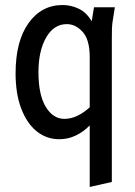

<svg xmlns="http://www.w3.org/2000/svg" viewBox="-20 -544 538 764"><path d="M42 -252Q42 -380 93.5 -452Q145 -524 229 -524Q263 -524 294 -509Q325 -494 345 -459L354 -515H437L430 -471Q426 -449 425.5 -431Q425 -413 425 -392V180L337 200V-45Q313 -20 282 -5Q251 10 216 10Q165 10 126 -21.5Q87 -53 64.5 -112Q42 -171 42 -252ZM133 -257Q133 -167 162 -119Q191 -71 236 -71Q263 -71 288.5 -83.5Q314 -96 337 -117V-317Q337 -386 309 -417Q281 -448 246 -448Q194 -448 163.5 -394.5Q133 -341 133 -257Z"/></svg>

Font: Radio Canada Condensed
Style: Regular
Weight: 400
Width: 3
Designer: Charles Daoud, Etienne Aubert Bonn, Alexandre Saumier Demers, Jacques Le Bailly
Foundry: Radio-Canada
Version: Version 2.104; ttfautohint (v1.8.4.7-5d5b);gftools[0.9.28.de